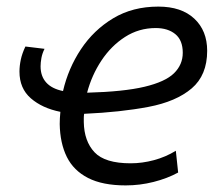

<svg xmlns="http://www.w3.org/2000/svg" viewBox="-20 -550 664 582"><path d="M361 12Q291 12 247 -10.5Q203 -33 182.5 -74.5Q162 -116 161 -174Q161 -182 161.5 -191.5Q162 -201 163 -211Q108 -222 73.5 -252Q39 -282 39 -333Q39 -350 43 -369Q47 -388 57 -409L115 -402Q108 -388 105.5 -374Q103 -360 103 -349Q103 -319 120 -300Q137 -281 171 -274Q187 -343 225.5 -401Q264 -459 323 -494.5Q382 -530 460 -530Q530 -530 569 -493.5Q608 -457 608 -396Q608 -322 561 -282Q514 -242 430 -226Q346 -210 235 -205Q234 -198 234 -192Q234 -186 234 -180Q235 -122 266.5 -88.5Q298 -55 376 -55Q411 -55 446.5 -64.5Q482 -74 513 -93L520 -27Q487 -9 445.5 1.5Q404 12 361 12ZM244 -269Q355 -272 418 -287Q481 -302 507.5 -328Q534 -354 534 -390Q534 -428 511.5 -446.5Q489 -465 452 -465Q401 -465 359 -438Q317 -411 287.5 -366.5Q258 -322 244 -269Z"/></svg>

Font: Ubuntu Sans
Style: Italic
Weight: 400
Italic angle: -13.5°
Designer: Dalton Maag Ltd
Foundry: Dalton Maag Ltd
Version: Version 1.006